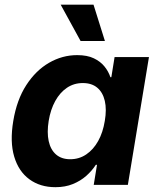

<svg xmlns="http://www.w3.org/2000/svg" viewBox="-20 -775 659 805"><path d="M212.4 9.8Q148.4 9.8 103.3 -23.2Q58.1 -56.2 39.6 -118.2Q21 -180.2 35.6 -267.6Q50.3 -356.4 90.1 -418Q129.9 -479.5 185.5 -511.7Q241.2 -543.9 303.7 -543.9Q345.7 -543.9 373.5 -530.5Q401.4 -517.1 418.2 -496.1Q435.1 -475.1 442.9 -451.2H446.8L460.4 -535.6H604.5L516.1 0H373L386.7 -84H381.8Q365.7 -59.1 341.8 -37.8Q317.9 -16.6 285.6 -3.4Q253.4 9.8 212.4 9.8ZM274.4 -107.4Q312 -107.4 341.8 -127.7Q371.6 -147.9 391.6 -183.8Q411.6 -219.7 419.4 -268.1Q427.7 -316.4 419.4 -352.1Q411.1 -387.7 387.9 -407.2Q364.7 -426.8 327.1 -426.8Q290 -426.8 260.7 -407Q231.4 -387.2 211.7 -351.6Q191.9 -315.9 184.1 -268.1Q176.3 -219.7 184.1 -183.6Q191.9 -147.5 214.8 -127.4Q237.8 -107.4 274.4 -107.4ZM317.9 -603 234.4 -755.4H372.1L419.9 -603Z"/></svg>

Font: Inter 20pt
Style: Bold Italic
Weight: 700
Italic angle: -9.3988°
Version: Version 4.001;git-66647c0bb